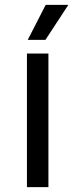

<svg xmlns="http://www.w3.org/2000/svg" viewBox="-20 -770 305 790"><path d="M261.2 -750 167 -606H94.2L168 -750ZM179.2 -549.8V0H90.8V-549.8Z"/></svg>

Font: Stilu
Style: Regular
Weight: 400
Designer: Genilson Lima Santos
Foundry: Genilson Lima Santos
Version: Version 1.200;PS 001.200;hotconv 1.0.88;makeotf.lib2.5.64775